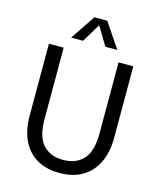

<svg xmlns="http://www.w3.org/2000/svg" viewBox="-135 -1016 944 1132"><g transform="rotate(15 337.5 -450.0)"><path d="M170 -700V-264Q170 -156 214.5 -108Q259 -60 337 -60Q416 -60 460.5 -108.5Q505 -157 505 -264V-700H595V-262Q595 -176 564.5 -112.5Q534 -49 476.5 -14.5Q419 20 336 20Q254 20 196.5 -14.5Q139 -49 109.5 -112Q80 -175 80 -262V-700ZM299 -920H377L479 -769H406L338 -882L270 -769H197Z"/></g></svg>

Font: Moderustic
Style: Regular
Weight: 400
Designer: Tural Alisoy
Foundry: TAFT Foundry
Version: Version 2.120